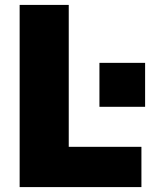

<svg xmlns="http://www.w3.org/2000/svg" viewBox="-20 -762 666 782"><path d="M260 -742V-164H556V0H60V-742ZM571 -327H385V-506H571Z"/></svg>

Font: Morrison Black
Style: Regular
Weight: 900
Designer: Pablo Impallari, Rodrigo Fuenzalida (Modified by Dan O. Williams)
Version: Version 0.03;June 6, 2019;FontCreator 11.5.0.2425 64-bit; tt